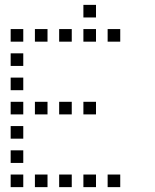

<svg xmlns="http://www.w3.org/2000/svg" viewBox="-20 -796 640 792"><path d="M325 -776Q324 -776 324 -776Q324 -776 324 -775V-725Q324 -724 324 -724Q324 -724 325 -724H375Q376 -724 376 -724Q376 -724 376 -725V-775Q376 -776 376 -776Q376 -776 375 -776ZM25 -676Q24 -676 24 -676Q24 -676 24 -675V-625Q24 -624 24 -624Q24 -624 25 -624H75Q76 -624 76 -624Q76 -624 76 -625V-675Q76 -676 76 -676Q76 -676 75 -676ZM125 -676Q124 -676 124 -676Q124 -676 124 -675V-625Q124 -624 124 -624Q124 -624 125 -624H175Q176 -624 176 -624Q176 -624 176 -625V-675Q176 -676 176 -676Q176 -676 175 -676ZM225 -676Q224 -676 224 -676Q224 -676 224 -675V-625Q224 -624 224 -624Q224 -624 225 -624H275Q276 -624 276 -624Q276 -624 276 -625V-675Q276 -676 276 -676Q276 -676 275 -676ZM325 -676Q324 -676 324 -676Q324 -676 324 -675V-625Q324 -624 324 -624Q324 -624 325 -624H375Q376 -624 376 -624Q376 -624 376 -625V-675Q376 -676 376 -676Q376 -676 375 -676ZM425 -676Q424 -676 424 -676Q424 -676 424 -675V-625Q424 -624 424 -624Q424 -624 425 -624H475Q476 -624 476 -624Q476 -624 476 -625V-675Q476 -676 476 -676Q476 -676 475 -676ZM25 -576Q24 -576 24 -576Q24 -576 24 -575V-525Q24 -524 24 -524Q24 -524 25 -524H75Q76 -524 76 -524Q76 -524 76 -525V-575Q76 -576 76 -576Q76 -576 75 -576ZM25 -476Q24 -476 24 -476Q24 -476 24 -475V-425Q24 -424 24 -424Q24 -424 25 -424H75Q76 -424 76 -424Q76 -424 76 -425V-475Q76 -476 76 -476Q76 -476 75 -476ZM25 -376Q24 -376 24 -376Q24 -376 24 -375V-325Q24 -324 24 -324Q24 -324 25 -324H75Q76 -324 76 -324Q76 -324 76 -325V-375Q76 -376 76 -376Q76 -376 75 -376ZM125 -376Q124 -376 124 -376Q124 -376 124 -375V-325Q124 -324 124 -324Q124 -324 125 -324H175Q176 -324 176 -324Q176 -324 176 -325V-375Q176 -376 176 -376Q176 -376 175 -376ZM225 -376Q224 -376 224 -376Q224 -376 224 -375V-325Q224 -324 224 -324Q224 -324 225 -324H275Q276 -324 276 -324Q276 -324 276 -325V-375Q276 -376 276 -376Q276 -376 275 -376ZM325 -376Q324 -376 324 -376Q324 -376 324 -375V-325Q324 -324 324 -324Q324 -324 325 -324H375Q376 -324 376 -324Q376 -324 376 -325V-375Q376 -376 376 -376Q376 -376 375 -376ZM25 -276Q24 -276 24 -276Q24 -276 24 -275V-225Q24 -224 24 -224Q24 -224 25 -224H75Q76 -224 76 -224Q76 -224 76 -225V-275Q76 -276 76 -276Q76 -276 75 -276ZM25 -176Q24 -176 24 -176Q24 -176 24 -175V-125Q24 -124 24 -124Q24 -124 25 -124H75Q76 -124 76 -124Q76 -124 76 -125V-175Q76 -176 76 -176Q76 -176 75 -176ZM25 -76Q24 -76 24 -76Q24 -76 24 -75V-25Q24 -24 24 -24Q24 -24 25 -24H75Q76 -24 76 -24Q76 -24 76 -25V-75Q76 -76 76 -76Q76 -76 75 -76ZM125 -76Q124 -76 124 -76Q124 -76 124 -75V-25Q124 -24 124 -24Q124 -24 125 -24H175Q176 -24 176 -24Q176 -24 176 -25V-75Q176 -76 176 -76Q176 -76 175 -76ZM225 -76Q224 -76 224 -76Q224 -76 224 -75V-25Q224 -24 224 -24Q224 -24 225 -24H275Q276 -24 276 -24Q276 -24 276 -25V-75Q276 -76 276 -76Q276 -76 275 -76ZM325 -76Q324 -76 324 -76Q324 -76 324 -75V-25Q324 -24 324 -24Q324 -24 325 -24H375Q376 -24 376 -24Q376 -24 376 -25V-75Q376 -76 376 -76Q376 -76 375 -76ZM425 -76Q424 -76 424 -76Q424 -76 424 -75V-25Q424 -24 424 -24Q424 -24 425 -24H475Q476 -24 476 -24Q476 -24 476 -25V-75Q476 -76 476 -76Q476 -76 475 -76Z"/></svg>

Font: Doto
Style: Regular
Weight: 400
Monospace: yes
Version: Version 1.000